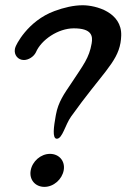

<svg xmlns="http://www.w3.org/2000/svg" viewBox="-20 -690 482 731"><path d="M96.8 -40.9C90.6 -5.9 114.2 21.5 149.1 21.5C184.1 21.5 216.4 -7 222.6 -41.9C228.7 -76.9 205.1 -104.2 170.2 -104.2C135.2 -104.2 102.9 -75.7 96.8 -40.9ZM196.4 -161.8C217.7 -161.8 228.1 -214.8 250.8 -246.4C366.5 -408.4 425.3 -450.8 438.7 -526.5C440.2 -535.3 441.2 -544.6 441.5 -554.5C444.5 -643.6 344.8 -670 294.9 -670C260.4 -670 223.4 -661.2 188 -648.2C84.4 -610.2 39.3 -516.5 37.9 -508.2C37.4 -506.5 37 -504.9 36.7 -503.2C32.8 -481 48.2 -461.5 71 -461.5C88.6 -461.5 108.7 -474.3 116.7 -490.9C137.1 -538.8 201.7 -582.1 260.8 -582.1C329.6 -582.1 334 -553.2 328.9 -524.4C319.1 -468.8 298.6 -444.7 250 -370.9C225.4 -334.5 201.5 -301.5 193 -253.6L191.7 -246.5C185.5 -211.3 177.5 -161.8 196.4 -161.8Z"/></svg>

Font: TudorRose
Style: Oblique
Weight: 500
Italic angle: 10°
Version: Version 001.000